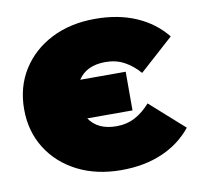

<svg xmlns="http://www.w3.org/2000/svg" viewBox="-68 -633 747 719"><g transform="rotate(-10 305.0 -273.5)"><path d="M338 14Q244 14 172 -22.5Q100 -59 59 -124Q18 -189 18 -273Q18 -358 59 -423Q100 -488 172 -524.5Q244 -561 338 -561Q426 -561 494 -531.5Q562 -502 606 -447L477 -331Q451 -361 419.5 -378Q388 -395 348 -395Q276 -395 244 -346H417V-199H245Q277 -151 348 -151Q388 -151 419.5 -168Q451 -185 477 -215L606 -100Q562 -45 494 -15.5Q426 14 338 14Z"/></g></svg>

Font: Montserrat Black
Style: Regular
Weight: 900
Designer: Julieta Ulanovsky
Foundry: Julieta Ulanovsky
Version: Version 9.000; ttfautohint (v1.8.4.7-5d5b)